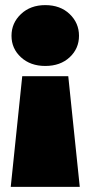

<svg xmlns="http://www.w3.org/2000/svg" viewBox="-20 -577 354 751"><path d="M22 154 67 -279H247L292 154ZM157 -319Q99 -319 62 -353Q25 -387 25 -437Q25 -487 62 -522Q99 -557 157 -557Q216 -557 252.5 -522Q289 -487 289 -437Q289 -387 252.5 -353Q216 -319 157 -319Z"/></svg>

Font: Montserrat Thin Black
Style: Regular
Weight: 900
Version: Version 9.000